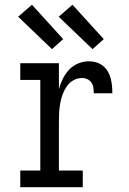

<svg xmlns="http://www.w3.org/2000/svg" viewBox="-20 -785 540 805"><path d="M65 0V-70H149V-450H65V-520H227V-411Q233 -434 243.5 -455Q254 -476 270 -493Q286 -510 308 -519Q330 -528 353 -528Q369 -528 384 -523.5Q399 -519 411.5 -509Q424 -499 432 -485.5Q440 -472 444 -456.5Q448 -441 449.5 -425.5Q451 -410 451 -394H373Q373 -406 371.5 -417.5Q370 -429 363.5 -438.5Q357 -448 346.5 -453Q336 -458 325 -458Q305 -458 288 -448.5Q271 -439 260 -423Q249 -407 242.5 -389Q236 -371 232.5 -352Q229 -333 228 -314Q227 -295 227 -276V-70H327V0ZM368 -579 226 -715 284 -765 415 -621ZM198 -579 56 -715 114 -765 245 -621Z"/></svg>

Font: Iosevka Curly Slab
Style: Regular
Weight: 400
Monospace: yes
Designer: Belleve Invis
Foundry: Belleve Invis
Version: Version 22.1.2; ttfautohint (v1.8.4)